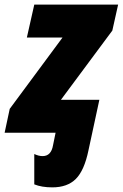

<svg xmlns="http://www.w3.org/2000/svg" viewBox="-50 -573 530 829"><path d="M332 76 379 -142H213L435 -441L460 -553H98L66 -411H220L-8 -103L-30 0H190L179 54Q171 101 134 101Q117 101 98 92V223Q130 236 176 236Q241 236 277.5 199.5Q314 163 332 76Z"/></svg>

Font: Noto Sans Display SemiCondensed Black
Style: Italic
Weight: 900
Width: 4
Designer: Monotype Design team
Foundry: Monotype Imaging Inc.
Version: 1.000